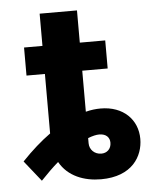

<svg xmlns="http://www.w3.org/2000/svg" viewBox="-51 -719 630 775"><g transform="rotate(-5 264.5 -332.0)"><path d="M138.5 -676.1V-545.5H63.9V-431.8H138.5V-190.7C100.9 -163.7 61.8 -129.3 22 -87.4L88.8 -3.6C114 -30.2 137.8 -53.6 160.5 -73.2C193.9 -13.1 259.6 11.4 327.4 11.4C454.5 11.4 499.3 -67.8 499.3 -137.4C499.3 -215.2 442.1 -273.4 350.1 -273.4C331 -273.4 310.7 -271 289.8 -265.6V-431.8H392.8V-545.5H289.8V-676.1ZM289.8 -158.7C307.9 -165.8 323.2 -169.4 335.2 -169.4C364.7 -169.4 377.8 -152.7 377.8 -132.5C377.8 -106.9 360.1 -91.6 337.7 -91.6C310 -91.6 289.8 -111.9 289.8 -137.8Z"/></g></svg>

Font: Karasuma Gothic
Style: Bold
Weight: 700
Designer: Rasmus Andersson / Ryoko Nishizuka
Foundry: Genbu
Version: Version 1.00